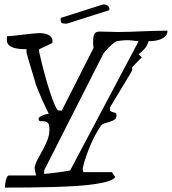

<svg xmlns="http://www.w3.org/2000/svg" viewBox="-20 -826 779 870"><path d="M143 -31Q143 -36 140 -47Q137 -58 137 -65V-69Q143 -91 154.5 -111.5Q166 -132 177 -152.5Q188 -173 196 -194.5Q204 -216 204 -240Q204 -263 196.5 -269.5Q189 -276 179.5 -276.5Q170 -277 162.5 -277Q155 -277 155 -289Q155 -292 160 -296Q165 -300 172.5 -303Q180 -306 187.5 -308Q195 -310 201 -311Q197 -318 188.5 -336Q180 -354 170.5 -375Q161 -396 153.5 -415Q146 -434 143 -442Q143 -443 136.5 -464Q130 -485 122.5 -510.5Q115 -536 108 -559Q101 -582 100 -588V-603Q89 -603 73.5 -604Q58 -605 44 -609Q30 -613 20.5 -621.5Q11 -630 11 -646Q11 -648 11.5 -654Q12 -660 12 -662Q20 -662 41 -664Q62 -666 85 -669Q108 -672 129 -674Q150 -676 158 -676Q167 -676 177.5 -674.5Q188 -673 197 -669Q206 -665 212 -657.5Q218 -650 218 -638Q218 -637 217.5 -636.5Q217 -636 217 -634V-631L158 -603Q157 -601 157 -600V-597Q157 -595 157.5 -592Q158 -589 158 -588Q170 -535 183 -487.5Q196 -440 208 -404Q220 -368 230 -346.5Q240 -325 246 -325H260L404 -609Q403 -612 402.5 -620.5Q402 -629 402 -638Q402 -660 407.5 -671.5Q413 -683 432 -683Q455 -683 475 -682Q495 -681 514 -681Q542 -681 567.5 -682Q593 -683 619.5 -684Q646 -685 675 -686Q704 -687 739 -687Q739 -669 727 -659.5Q715 -650 700 -645.5Q685 -641 671 -640Q657 -639 653 -639Q648 -620 635.5 -605.5Q623 -591 608 -580L623 -566Q620 -564 613.5 -557.5Q607 -551 600.5 -544Q594 -537 588 -531Q582 -525 579 -522V-508Q577 -503 562 -478Q547 -453 529 -423.5Q511 -394 496 -369Q481 -344 479 -340Q479 -338 478.5 -335.5Q478 -333 478 -331Q478 -324 482.5 -321.5Q487 -319 493 -317.5Q499 -316 503.5 -313.5Q508 -311 508 -304Q508 -290 499 -284Q490 -278 478 -274.5Q466 -271 453.5 -267Q441 -263 435 -253Q409 -214 388 -164Q367 -114 356 -69Q355 -67 355 -63Q355 -55 356 -52L358 -46H487L502 -24Q496 -13 471 -5Q446 3 408 8.5Q370 14 321 17Q272 20 218.5 21.5Q165 23 109.5 23.5Q54 24 2 24Q2 17 3.5 7Q5 -3 7 -11Q9 -19 12.5 -25Q16 -31 21 -31ZM180 -38Q183 -38 202 -40Q221 -42 242.5 -45Q264 -48 281 -50.5Q298 -53 298 -54L608 -639Q605 -639 598 -640Q591 -641 583 -642Q575 -643 567.5 -643.5Q560 -644 557 -644Q552 -644 544 -643.5Q536 -643 528 -642Q520 -641 514 -640Q508 -639 507 -639Q503 -637 494 -630Q485 -623 475.5 -613.5Q466 -604 458 -595Q450 -586 447 -580L180 -54ZM255 -742Q255 -744 256 -745L444 -805H446Q447 -805 448 -805.5Q449 -806 450 -806Q460 -806 468 -800Q476 -794 476 -783Q476 -782 475.5 -782Q475 -782 475 -781V-780L287 -720Q285 -719 283 -719H276Q265 -719 260 -722Q255 -725 255 -737Z"/></svg>

Font: Miltonian
Style: Regular
Weight: 400
Designer: Pablo Impallari
Foundry: Pablo Impallari
Version: Version 1.008